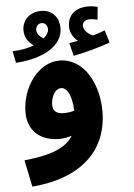

<svg xmlns="http://www.w3.org/2000/svg" viewBox="-61 -732 703 1008"><g transform="rotate(-5 291.0 -228.5)"><path d="M538 -488 518 -554C498 -546 478 -540 455 -533C433 -541 406 -561 406 -589C406 -606 421 -619 444 -619C459 -619 472 -616 485 -613L492 -680C478 -684 459 -687 440 -687C386 -687 333 -659 333 -589C333 -557 351 -529 373 -512C361 -509 347 -507 327 -504L344 -435C412 -448 488 -470 538 -488ZM288 -587C288 -638 256 -685 193 -685C136 -685 93 -646 93 -591C93 -553 113 -526 140 -508C109 -496 70 -488 27 -487L39 -425C190 -434 288 -497 288 -587ZM160 -587C160 -607 174 -621 192 -621C211 -621 222 -603 222 -586C222 -571 212 -554 195 -540C175 -551 160 -567 160 -587ZM469 -133C469 -276 397 -416 268 -417C150 -417 66 -285 66 -162C66 -57 139 -7 230 -7C255 -7 277 -11 297 -18C256 49 167 76 39 89L68 230C319 210 469 81 469 -133ZM209 -189C209 -228 231 -272 263 -272C298 -272 319 -220 322 -148C303 -142 284 -140 266 -140C228 -140 209 -156 209 -189Z"/></g></svg>

Font: Noto Sans Arabic UI SemiCondensed Extra
Style: Regular
Weight: 800
Width: 4
Designer: Nadine Chahine - Monotype Design Team
Foundry: Monotype Imaging Inc.
Version: Version 1.900